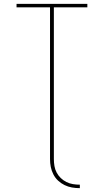

<svg xmlns="http://www.w3.org/2000/svg" viewBox="-20 -755 540 998"><path d="M395 223Q374 223 354 219.5Q334 216 315.5 207Q297 198 282 184Q267 170 257.5 151.5Q248 133 244 113Q240 93 240 72V-717H66V-735H434V-717H260V72Q260 90 263 108Q266 126 274.5 142Q283 158 296 170.5Q309 183 325 191Q341 199 359 202Q377 205 395 205Z"/></svg>

Font: Iosevka Term Curly Thin
Style: Regular
Weight: 100
Designer: Belleve Invis
Foundry: Belleve Invis
Version: Version 32.3.0